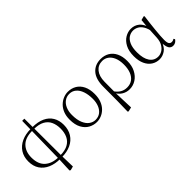

<svg xmlns="http://www.w3.org/2000/svg" viewBox="26 -1453 2446 2446"><g transform="rotate(-45 1248.5 -230.0)"><path d="M339 202 348 1 360 -671H399L401 3L406 197L353 211ZM362 15Q269 15 198.5 -15.5Q128 -46 88.5 -105Q49 -164 49 -250Q49 -334 88.5 -395Q128 -456 199.5 -489Q271 -522 366 -522L363 -491Q237 -491 174.5 -427.5Q112 -364 112 -257Q112 -136 180 -76Q248 -16 364 -16ZM388 15 389 -16Q477 -16 531.5 -45.5Q586 -75 611.5 -129Q637 -183 637 -254Q637 -325 612.5 -378Q588 -431 533.5 -461Q479 -491 388 -491L390 -522Q492 -522 561 -490Q630 -458 665 -399Q700 -340 700 -260Q700 -174 661 -112Q622 -50 552 -17.5Q482 15 388 15Z M1024 14Q966 14 914.5 -14Q863 -42 830.5 -101.5Q798 -161 798 -254Q798 -321 818.5 -371Q839 -421 873.5 -454.5Q908 -488 949.5 -505Q991 -522 1032 -522Q1097 -522 1147.5 -492Q1198 -462 1227 -403.5Q1256 -345 1256 -259Q1256 -189 1235.5 -137.5Q1215 -86 1181 -52.5Q1147 -19 1106 -2.5Q1065 14 1024 14ZM1031 -18Q1084 -18 1120.5 -46.5Q1157 -75 1176 -123.5Q1195 -172 1195 -232Q1195 -310 1175 -368Q1155 -426 1117 -458Q1079 -490 1026 -490Q978 -490 940.5 -463Q903 -436 882 -387.5Q861 -339 861 -276Q861 -188 885 -130.5Q909 -73 948 -45.5Q987 -18 1031 -18Z M1393 196 1397 5 1398 -246Q1398 -383 1459 -452.5Q1520 -522 1623 -522Q1689 -522 1739.5 -492Q1790 -462 1818.5 -404Q1847 -346 1847 -262Q1847 -178 1815 -116Q1783 -54 1730 -20Q1677 14 1614 14Q1557 14 1509.5 -16Q1462 -46 1436 -103H1433L1446 -119Q1475 -74 1515 -49.5Q1555 -25 1607 -25Q1663 -25 1702.5 -53.5Q1742 -82 1763 -135Q1784 -188 1784 -261Q1784 -335 1762.5 -386Q1741 -437 1704 -463.5Q1667 -490 1620 -490Q1545 -490 1500 -434.5Q1455 -379 1454 -281L1453 -97L1452 -89L1462 189L1404 203Z M2155 14Q2096 14 2048.5 -16.5Q2001 -47 1974 -105.5Q1947 -164 1947 -247Q1947 -340 1979.5 -401Q2012 -462 2062.5 -492Q2113 -522 2167 -522Q2233 -522 2281.5 -482Q2330 -442 2352 -349H2360L2338 -296Q2326 -368 2300 -409.5Q2274 -451 2240.5 -468.5Q2207 -486 2171 -486Q2129 -486 2092.5 -462.5Q2056 -439 2033.5 -387.5Q2011 -336 2011 -253Q2011 -143 2052 -83Q2093 -23 2166 -23Q2200 -23 2234 -42Q2268 -61 2293 -102Q2318 -143 2322 -207L2332 -393L2343 -504L2395 -518L2405 -511Q2398 -461 2391.5 -404.5Q2385 -348 2379.5 -293.5Q2374 -239 2371 -194.5Q2368 -150 2368 -123Q2368 -71 2381 -52Q2394 -33 2418 -33Q2432 -33 2442 -37Q2452 -41 2462 -47L2473 -29Q2461 -10 2442 2Q2423 14 2399 14Q2360 14 2340.5 -17.5Q2321 -49 2318 -128H2330Q2306 -52 2257 -19Q2208 14 2155 14Z"/></g></svg>

Font: Noto Serif HK ExtraLight
Style: Regular
Weight: 200
Designer: Ryoko NISHIZUKA 西塚涼子 (kana & ideographs); Frank Grießhammer (Latin, Greek & Cyrillic); Wenlong ZHANG 张文龙 (bopomofo); San
Foundry: Adobe
Version: Version 2.002-H1;hotconv 1.1.0;makeotfexe 2.6.0